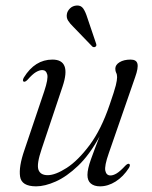

<svg xmlns="http://www.w3.org/2000/svg" viewBox="-20 -667 550 696"><path d="M448 -73Q454 -70 447.5 -58.5Q427 -26.5 399.2 -9Q371.5 8.5 342.5 8.5Q321.5 8.5 309.2 -1.8Q297 -12 297 -33Q297 -54 309.8 -89.8Q322.5 -125.5 341 -172.5Q304.5 -105.5 263 -66Q221.5 -26.5 182 -9Q142.5 8.5 111 8.5Q58 8.5 52.8 -27Q47.5 -62.5 68.5 -123L140.5 -336.5Q155.5 -381.5 151.2 -397.2Q147 -413 133 -413Q123 -413 110.2 -405.5Q97.5 -398 79.5 -377.5Q71 -369 66 -371Q60 -374 66.5 -386Q106.5 -451 170 -451Q239.5 -451 207 -354L131 -127Q112.5 -72.5 119.2 -52.2Q126 -32 153 -32Q180.5 -32 221.5 -58.2Q262.5 -84.5 304.8 -141Q347 -197.5 377.5 -287.5Q395 -338 399.8 -357.5Q404.5 -377 404.5 -387Q404.5 -397 401.2 -403Q398 -409 398 -418Q398 -432 413.5 -441.5Q429 -451 453.5 -451Q474.5 -451 478.2 -436Q482 -421 470 -387.5L374.5 -112Q358 -65 361.8 -48Q365.5 -31 380.5 -31Q390.5 -31 403 -38.5Q415.5 -46 434.5 -66.5Q443 -75 448 -73ZM296.5 -603 328.5 -508.5Q331 -501 326.5 -498Q321 -494 315 -498L246 -569.5Q234 -581 227 -592Q220 -603 222.5 -616.5Q224.5 -627.5 234 -636.8Q243.5 -646 258 -647Q273.5 -648 281.8 -636Q290 -624 296.5 -603Z"/></svg>

Font: Fraunces 72pt Light
Style: Italic
Weight: 300
Italic angle: -16°
Version: Version 1.000;[b76b70a41]